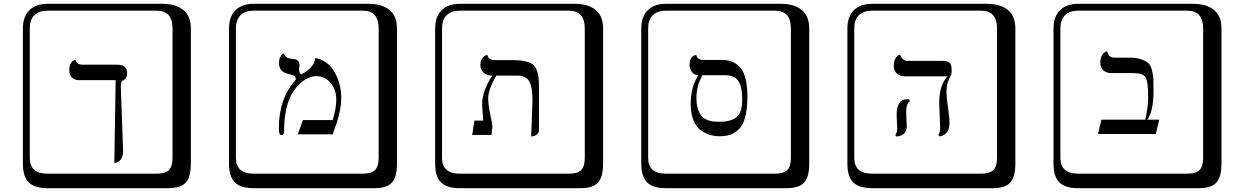

<svg xmlns="http://www.w3.org/2000/svg" viewBox="-20 -774 6520 1006"><path d="M613 -318 625 17Q625 43 614.5 58.5Q604 74 595.5 76.5Q587 79 579 79L586 -354H396Q370 -354 356.5 -368Q343 -382 343 -405Q343 -429 351 -442.5Q359 -456 367 -458L375 -460Q381 -435 414 -435H595Q646 -435 646 -391Q646 -361 625 -353Q613 -350 613 -318ZM229 -718Q184 -718 160 -694Q136 -670 136 -625V53Q136 136 229 136H801Q846 136 865 117Q884 98 884 53V-625Q884 -718 801 -718ZM980 84Q980 153 953.5 182.5Q927 212 861 212H229Q161 212 130.5 181.5Q100 151 100 84V-625Q100 -687 134 -720.5Q168 -754 229 -754H831Q901 -754 940.5 -722Q980 -690 980 -625Z M1632 -470Q1696 -459 1732 -398Q1768 -337 1768 -259Q1768 -206 1745 -132L1723 -70H1540L1567 -145H1723Q1742 -207 1742 -251Q1742 -304 1712.5 -339.5Q1683 -375 1636 -375Q1606 -375 1574 -353.5Q1542 -332 1518 -296Q1468 -223 1468 -77Q1468 -74 1463.5 -70Q1459 -66 1454 -66Q1441 -66 1441 -102Q1441 -259 1530 -356Q1530 -370 1522 -376Q1514 -382 1489 -387Q1442 -398 1442 -443Q1442 -464 1448.5 -476.5Q1455 -489 1462 -492L1468 -494Q1471 -483 1478.5 -476.5Q1486 -470 1491.5 -468.5Q1497 -467 1508 -466Q1521 -465 1528 -463.5Q1535 -462 1542 -454.5Q1549 -447 1549 -434Q1549 -427 1548 -421Q1547 -415 1547 -410Q1547 -391 1559 -384Q1627 -420 1632 -470ZM1309 -718Q1264 -718 1240 -694Q1216 -670 1216 -625V53Q1216 136 1309 136H1881Q1926 136 1945 117Q1964 98 1964 53V-625Q1964 -718 1881 -718ZM2060 84Q2060 153 2033.5 182.5Q2007 212 1941 212H1309Q1241 212 1210.5 181.5Q1180 151 1180 84V-625Q1180 -687 1214 -720.5Q1248 -754 1309 -754H1911Q1981 -754 2020.5 -722Q2060 -690 2060 -625Z M2763 -59 2770 -244Q2770 -320 2752.5 -349Q2735 -378 2686 -378H2580Q2538 -304 2538 -259Q2538 -224 2549 -173Q2560 -122 2560 -110L2555 -67H2454L2466 -142H2512Q2511 -156 2508.5 -189.5Q2506 -223 2506 -226Q2506 -298 2559 -378H2555Q2529 -378 2513 -394Q2497 -410 2497 -433Q2497 -454 2506.5 -467.5Q2516 -481 2525 -484L2534 -486Q2540 -459 2571 -459H2665Q2748 -459 2776 -432.5Q2804 -406 2804 -326V-93Q2804 -79 2794 -70.5Q2784 -62 2774 -60ZM2389 -718Q2344 -718 2320 -694Q2296 -670 2296 -625V53Q2296 136 2389 136H2961Q3006 136 3025 117Q3044 98 3044 53V-625Q3044 -718 2961 -718ZM3140 84Q3140 153 3113.5 182.5Q3087 212 3021 212H2389Q2321 212 2290.5 181.5Q2260 151 2260 84V-625Q2260 -687 2294 -720.5Q2328 -754 2389 -754H2991Q3061 -754 3100.5 -722Q3140 -690 3140 -625Z M3778 -380H3661Q3629 -325 3629 -261Q3629 -226 3637.5 -201.5Q3646 -177 3657.5 -164.5Q3669 -152 3687.5 -145Q3706 -138 3719 -137Q3732 -136 3751 -136Q3808 -136 3838.5 -159.5Q3869 -183 3869 -255Q3869 -318 3849 -349Q3829 -380 3778 -380ZM3749 -60Q3726 -60 3704 -66Q3682 -72 3656.5 -88Q3631 -104 3615 -140.5Q3599 -177 3599 -230Q3599 -318 3639 -380Q3616 -380 3604.5 -398Q3593 -416 3593 -433Q3593 -456 3601.5 -469Q3610 -482 3619 -484L3628 -486Q3634 -460 3664 -460H3764Q3827 -460 3861.5 -416.5Q3896 -373 3896 -268Q3896 -202 3884 -158.5Q3872 -115 3849 -94.5Q3826 -74 3803 -67Q3780 -60 3749 -60ZM3469 -718Q3424 -718 3400 -694Q3376 -670 3376 -625V53Q3376 136 3469 136H4041Q4086 136 4105 117Q4124 98 4124 53V-625Q4124 -718 4041 -718ZM4220 84Q4220 153 4193.5 182.5Q4167 212 4101 212H3469Q3401 212 3370.5 181.5Q3340 151 3340 84V-625Q3340 -687 3374 -720.5Q3408 -754 3469 -754H4071Q4141 -754 4180.5 -722Q4220 -690 4220 -625Z M4728 -188Q4728 -180 4729.5 -149.5Q4731 -119 4731 -112Q4731 -89 4717 -74.5Q4703 -60 4676 -59L4671 -67Q4681 -79 4681 -99Q4681 -106 4679.5 -135.5Q4678 -165 4678 -172Q4678 -254 4733 -254Q4742 -254 4746 -251V-242Q4728 -230 4728 -188ZM4939 -290Q4939 -266 4947 -211.5Q4955 -157 4955 -132Q4955 -68 4903 -59L4897 -67Q4906 -82 4906 -105Q4906 -121 4903.5 -170.5Q4901 -220 4901 -236Q4901 -325 4944 -374H4723Q4695 -374 4679 -389Q4663 -404 4663 -428Q4663 -452 4671.5 -467Q4680 -482 4688 -485L4697 -488Q4700 -474 4710 -464.5Q4720 -455 4734 -455H4918Q4946 -455 4956 -445Q4966 -435 4966 -412V-394Q4966 -385 4952.5 -359Q4939 -333 4939 -290ZM4549 -718Q4504 -718 4480 -694Q4456 -670 4456 -625V53Q4456 136 4549 136H5121Q5166 136 5185 117Q5204 98 5204 53V-625Q5204 -718 5121 -718ZM5300 84Q5300 153 5273.5 182.5Q5247 212 5181 212H4549Q4481 212 4450.5 181.5Q4420 151 4420 84V-625Q4420 -687 4454 -720.5Q4488 -754 4549 -754H5151Q5221 -754 5260.5 -722Q5300 -690 5300 -625Z M5897 -472Q5934 -472 5958.5 -463.5Q5983 -455 5996 -444Q6009 -433 6015.5 -407Q6022 -381 6023 -361Q6024 -341 6024 -299Q6024 -193 5992 -147H6054L6036 -72H5733L5751 -147H5981Q5996 -216 5996 -264Q5996 -348 5981.5 -369.5Q5967 -391 5919 -391H5803Q5776 -391 5760.5 -406Q5745 -421 5745 -445Q5745 -469 5754 -484Q5763 -499 5772 -502L5781 -506Q5789 -472 5817 -472ZM5629 -718Q5584 -718 5560 -694Q5536 -670 5536 -625V53Q5536 136 5629 136H6201Q6246 136 6265 117Q6284 98 6284 53V-625Q6284 -718 6201 -718ZM6380 84Q6380 153 6353.5 182.5Q6327 212 6261 212H5629Q5561 212 5530.5 181.5Q5500 151 5500 84V-625Q5500 -687 5534 -720.5Q5568 -754 5629 -754H6231Q6301 -754 6340.5 -722Q6380 -690 6380 -625Z"/></svg>

Font: Libertinus Keyboard
Style: Regular
Weight: 700
Designer: Philipp H. Poll
Foundry: Khaled Hosny
Version: Version 6.7